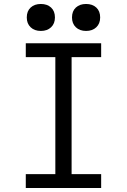

<svg xmlns="http://www.w3.org/2000/svg" viewBox="-20 -948 640 968"><path d="M110 0V-70H259V-660H110V-730H490V-660H341V-70H490V0ZM186 -792Q154 -792 134.5 -810.5Q115 -829 115 -860Q115 -892 134.5 -910Q154 -928 186 -928Q218 -928 237.5 -910Q257 -892 257 -860Q257 -829 237.5 -810.5Q218 -792 186 -792ZM414 -792Q382 -792 362.5 -810.5Q343 -829 343 -860Q343 -892 362.5 -910Q382 -928 414 -928Q446 -928 465.5 -910Q485 -892 485 -860Q485 -829 465.5 -810.5Q446 -792 414 -792Z"/></svg>

Font: M PLUS Code Latin 60
Style: Regular
Weight: 400
Width: 7
Monospace: yes
Designer: Coji Morishita
Foundry: UNDERFOREST DESIGN
Version: Version 1.005; ttfautohint (v1.8.3)